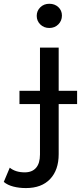

<svg xmlns="http://www.w3.org/2000/svg" viewBox="-91 -777 437 997"><path d="M-71.4 167.7 -40.3 93.7Q-10.6 118 37.6 118Q75.6 118 96.1 94.6Q116.6 71.1 116.6 25.6V-529.9H213.7V23.7Q213.7 105.7 169.3 152.6Q124.9 199.6 43.7 199.6Q8.4 199.6 -21.7 191.8Q-51.9 184 -71.4 167.7ZM10.1 -305.4H309.4V-236.7H10.1ZM99.7 -694.6Q99.7 -721 118.4 -739.2Q137.1 -757.4 165.1 -757.4Q193.3 -757.4 211.9 -740.1Q230.6 -722.7 230.6 -696.3Q230.6 -669.1 211.9 -650.4Q193.3 -631.7 165.1 -631.7Q137.1 -631.7 118.4 -650Q99.7 -668.3 99.7 -694.6Z"/></svg>

Font: iiserrat Thin
Style: Regular
Weight: 100
Designer: Akira Ohta
Foundry: Akira Ohta
Version: Version 1.200;Glyphs 3.3.1 (3343)